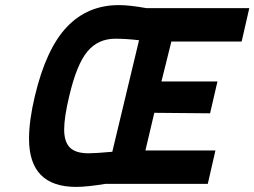

<svg xmlns="http://www.w3.org/2000/svg" viewBox="-20 -722 999 754"><path d="M279 12Q94 12 94 -177Q94 -249 117 -345Q161 -530 242.5 -616Q324 -702 447 -702Q489 -702 555 -690H959L929 -559H653L614 -402H834L805 -277L586 -279L551 -131H826L796 0H395Q321 12 279 12ZM328 -120Q355 -120 421 -126L526 -564Q475 -570 433 -570Q365 -570 323 -519.5Q281 -469 252 -345Q232 -262 232 -213.5Q232 -165 254.5 -142.5Q277 -120 328 -120Z"/></svg>

Font: Titillium Web
Style: Bold Italic
Weight: 700
Italic angle: -13°
Version: Version 1.001;PS 57.000;hotconv 1.0.70;makeotf.lib2.5.55311